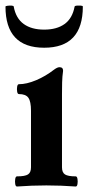

<svg xmlns="http://www.w3.org/2000/svg" viewBox="-28 -676 322 700"><path d="M34 4Q29 4 27.5 -5Q26 -14 27.5 -23.5Q29 -33 34 -33Q63 -33 74 -40Q85 -47 85 -66V-272Q85 -306 75.5 -319.5Q66 -333 41 -333Q36 -333 34.5 -342Q33 -351 34.5 -360Q36 -369 41 -369Q69 -369 103.5 -383.5Q138 -398 169 -422Q181 -431 189 -431Q202 -431 202 -418Q199 -397 198.5 -375.5Q198 -354 198 -333V-66Q198 -47 209 -40Q220 -33 248 -33Q253 -33 254.5 -23.5Q256 -14 254.5 -5Q253 4 248 4Q221 2 194.5 1Q168 0 141 0Q114 0 87.5 1Q61 2 34 4ZM133 -502Q-8 -502 -8 -652Q-8 -654 -0.5 -655Q7 -656 14.5 -655.5Q22 -655 22 -652Q30 -609 58.5 -588.5Q87 -568 133 -568Q179 -568 207.5 -588.5Q236 -609 244 -652Q245 -655 252 -655.5Q259 -656 266.5 -655.5Q274 -655 274 -652Q274 -502 133 -502Z"/></svg>

Font: Junicode
Style: Bold
Weight: 700
Designer: Peter S. Baker
Version: Version 2.100; ttfautohint (v1.8.4)